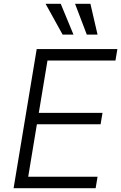

<svg xmlns="http://www.w3.org/2000/svg" viewBox="-20 -984 634 1004"><path d="M51.1 0 171.9 -727.3H593.8L583.8 -667.6H228.3L182.9 -393.8H516L506 -334.2H172.9L127.5 -59.7H490.1L480.1 0ZM433.9 -802.9 372.5 -964.1H452.8L490.1 -802.9ZM307.5 -802.9 218.4 -964.1H297.6L364.3 -802.9Z"/></svg>

Font: Inter Light  BETA
Style: Italic
Weight: 300
Italic angle: 9.39999°
Designer: Rasmus Andersson
Foundry: rsms
Version: Version 3.011;git-f93a4a705